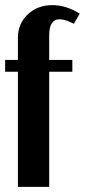

<svg xmlns="http://www.w3.org/2000/svg" viewBox="-20 -729 331 749"><path d="M0 -495.1H49.8V-581.1Q49.8 -636.2 88.1 -672.6Q126.5 -709 184.1 -709Q237.8 -709 291 -675.8L268.1 -636.2Q234.9 -653.8 211.9 -653.8Q171.9 -653.8 171.9 -590.8V-495.1H262.2V-449.2H171.9V0H49.8V-449.2H0Z"/></svg>

Font: Moniqa Black Paragraph
Style: Regular
Weight: 900
Designer: Rajesh Rajput
Foundry: Rajesh Rajput
Version: Version 1.000